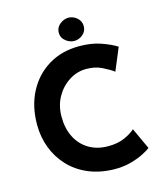

<svg xmlns="http://www.w3.org/2000/svg" viewBox="-133 -1021 963 1128"><g transform="rotate(-15 348.5 -457.0)"><path d="M647 -61Q635 -51 602.5 -34Q570 -17 523 -4Q476 9 419 8Q332 6 263.5 -23.5Q195 -53 147.5 -104Q100 -155 75 -221Q50 -287 50 -362Q50 -474 95 -560Q140 -646 220.5 -695Q301 -744 408 -744Q482 -744 539 -724Q596 -704 632 -681L575 -544Q550 -563 508.5 -583.5Q467 -604 413 -604Q357 -604 308.5 -573Q260 -542 230.5 -489.5Q201 -437 201 -370Q201 -299 228 -245.5Q255 -192 305 -162Q355 -132 422 -132Q481 -132 523 -151Q565 -170 587 -191ZM313 -851Q313 -882 337.5 -902Q362 -922 390 -922Q418 -922 441.5 -902Q465 -882 465 -851Q465 -820 441.5 -800.5Q418 -781 390 -781Q362 -781 337.5 -800.5Q313 -820 313 -851Z"/></g></svg>

Font: Reem Kufi Ink
Style: Bold
Weight: 700
Designer: Khaled Hosny
Version: Version 1.002